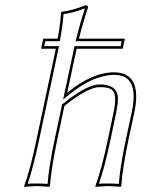

<svg xmlns="http://www.w3.org/2000/svg" viewBox="-20 -718 560 741"><path d="M396.5 -180.2 418.5 -285.2Q434.1 -357.9 409.2 -373.5Q395 -381.8 364.3 -381.8Q317.9 -380.9 228.5 -309.1L201.2 -180.2Q177.2 -66.4 172.9 0L170.4 2.9Q168.5 2.9 123 0L73.2 2.9V0Q97.2 -64.5 121.1 -180.2L185.1 -481Q192.9 -518.6 195.3 -529.8H138.7L147 -568.8H202.6Q214.4 -634.3 215.3 -669.9L218.3 -672.9Q253.4 -675.8 312.5 -698.2Q320.3 -696.3 319.3 -688Q299.8 -629.4 284.7 -568.8H461.9L453.6 -529.8H275.9Q272.5 -514.2 269.5 -501L239.3 -359.9Q335 -439 421.4 -439Q530.3 -437 498.5 -284.2L476.1 -180.2Q452.1 -66.4 448.2 0L445.3 2.9Q443.4 2.9 397.9 0L348.6 2.9L348.1 0Q372.1 -64.5 396.5 -180.2ZM406.2 -177.7Q382.8 -67.9 361.8 -8.8Q378.4 -10.3 397.9 -9.8Q421.9 -9.8 438.5 -8.3Q443.4 -73.2 466.3 -182.1L488.8 -286.1Q514.6 -411.6 443.4 -426.8Q432.6 -428.7 421.4 -429.2Q338.4 -428.2 246.1 -352.1L223.6 -334L259.8 -502.9Q262.7 -517.6 266.1 -532.2L267.6 -540H445.8L449.7 -559.1H272L274.9 -571.3Q289.6 -630.4 307.6 -685.5Q257.3 -667 225.1 -663.6Q223.1 -627 212.4 -567.4L210.9 -559.1H154.8L150.9 -540H207.5L205.1 -528.3Q202.6 -515.1 194.8 -479L130.9 -177.7Q107.4 -67.9 86.9 -8.8Q103.5 -10.3 123 -9.8Q147 -9.8 163.6 -8.3Q168.5 -73.2 191.4 -182.1L219.7 -314.5L222.2 -316.9Q314.9 -392.1 364.3 -392.1Q428.7 -392.1 434.6 -346.7Q435.1 -340.3 435.1 -334.5Q434.6 -314 428.2 -282.7Z"/></svg>

Font: Linux Biolinum Outline O
Style: Italic
Weight: 400
Italic angle: -12°
Designer: Philipp H. Poll
Foundry: Philipp H. Poll
Version: Version 0.6.2